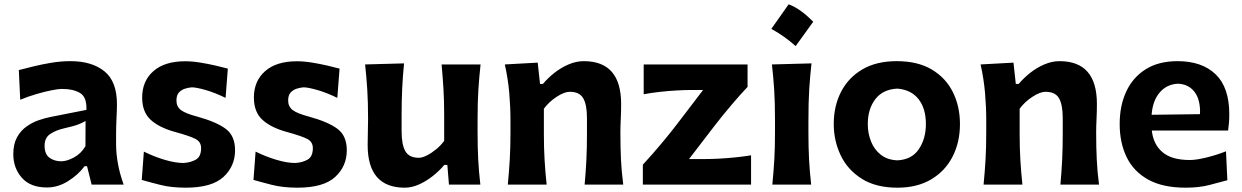

<svg xmlns="http://www.w3.org/2000/svg" viewBox="-20 -847 5699 881"><path d="M195.8 13.2Q119.1 13.2 80.1 -31.5Q41 -76.2 41 -139.6Q41 -186 58.1 -217Q75.2 -248 102.1 -266.8Q128.9 -285.6 158.4 -295.7Q188 -305.7 212.9 -310.5L376.5 -342.8Q378.9 -400.9 347.9 -419.9Q316.9 -439 262.7 -439Q249 -439 217.5 -432.9Q186 -426.8 147.5 -415.5Q108.9 -404.3 72.8 -389.2L66.4 -525.4Q93.3 -532.2 132.3 -542Q171.4 -551.8 215.8 -559.1Q260.3 -566.4 303.2 -566.4Q401.4 -566.4 459 -520Q516.6 -473.6 516.6 -369.1Q516.6 -342.3 514.6 -304Q512.7 -265.6 512.7 -233.9V-184.6Q512.7 -143.6 520.8 -97.7Q528.8 -51.8 547.4 0H400.4L379.4 -84.5H368.2Q339.4 -45.4 292.7 -16.1Q246.1 13.2 195.8 13.2ZM261.2 -106.9Q286.6 -106.9 319.3 -124.5Q352.1 -142.1 372.1 -176.3L372.6 -292Q361.8 -285.2 342 -277.1Q322.3 -269 271 -257.3Q236.8 -249.5 210.7 -232.4Q184.6 -215.3 184.6 -178.2Q184.6 -139.6 207 -123.3Q229.5 -106.9 261.2 -106.9Z M832 14.2Q765.6 14.2 714.8 1.2Q664.1 -11.7 630.4 -21.5L640.1 -151.4Q685.1 -128.9 734.6 -114Q784.2 -99.1 822.3 -99.1Q855 -101.1 878.9 -114.7Q902.8 -128.4 902.8 -167.5Q902.8 -196.3 876.7 -209.7Q850.6 -223.1 782.7 -241.7Q710 -261.7 671.1 -297.6Q632.3 -333.5 632.3 -399.4Q632.3 -475.1 683.8 -520.5Q735.4 -565.9 829.6 -565.9Q862.3 -565.9 899.4 -559.8Q936.5 -553.7 970 -545.9Q1003.4 -538.1 1025.4 -532.2L1015.1 -397.9Q964.8 -422.4 922.4 -434.3Q879.9 -446.3 859.9 -446.3Q845.7 -445.3 829.1 -440.2Q812.5 -435.1 801 -422.6Q789.6 -410.2 789.6 -385.7Q789.6 -357.9 810.3 -342Q831.1 -326.2 884.8 -312Q973.6 -287.6 1016.1 -255.6Q1058.6 -223.6 1058.6 -157.7Q1058.6 -84 1005.1 -34.9Q951.7 14.2 832 14.2Z M1344.7 14.2Q1278.3 14.2 1227.5 1.2Q1176.8 -11.7 1143.1 -21.5L1152.8 -151.4Q1197.8 -128.9 1247.3 -114Q1296.9 -99.1 1335 -99.1Q1367.7 -101.1 1391.6 -114.7Q1415.5 -128.4 1415.5 -167.5Q1415.5 -196.3 1389.4 -209.7Q1363.3 -223.1 1295.4 -241.7Q1222.7 -261.7 1183.8 -297.6Q1145 -333.5 1145 -399.4Q1145 -475.1 1196.5 -520.5Q1248 -565.9 1342.3 -565.9Q1375 -565.9 1412.1 -559.8Q1449.2 -553.7 1482.7 -545.9Q1516.1 -538.1 1538.1 -532.2L1527.8 -397.9Q1477.5 -422.4 1435.1 -434.3Q1392.6 -446.3 1372.6 -446.3Q1358.4 -445.3 1341.8 -440.2Q1325.2 -435.1 1313.7 -422.6Q1302.2 -410.2 1302.2 -385.7Q1302.2 -357.9 1323 -342Q1343.8 -326.2 1397.5 -312Q1486.3 -287.6 1528.8 -255.6Q1571.3 -223.6 1571.3 -157.7Q1571.3 -84 1517.8 -34.9Q1464.4 14.2 1344.7 14.2Z M1837.4 14.2Q1667 14.2 1667 -181.6Q1667 -217.8 1668 -245.1Q1668.9 -272.5 1668.9 -301.3Q1668.9 -377.4 1665.3 -434.8Q1661.6 -492.2 1655.3 -551.3L1834 -556.2Q1828.1 -497.1 1825.4 -439.9Q1822.8 -382.8 1822.8 -320.3V-243.7Q1822.8 -183.1 1840.1 -153.1Q1857.4 -123 1901.9 -123Q1917.5 -123 1938.7 -133.8Q1960 -144.5 1981.4 -162.1Q2002.9 -179.7 2018.1 -200.7V-320.3Q2018.1 -382.8 2014.9 -437.5Q2011.7 -492.2 2006.3 -551.3H2185.1Q2178.7 -492.2 2175 -434.8Q2171.4 -377.4 2171.4 -301.3V-239.7Q2171.4 -170.9 2174.3 -115.2Q2177.2 -59.6 2184.1 0H2040L2032.7 -90.3H2018.6Q1996.6 -63.5 1966.3 -39.6Q1936 -15.6 1902.8 -0.7Q1869.6 14.2 1837.4 14.2Z M2310.1 0Q2315.9 -59.6 2319.1 -115.2Q2322.3 -170.9 2322.3 -239.7V-294.4Q2322.3 -356.9 2316.7 -421.4Q2311 -485.8 2296.4 -551.3L2447.3 -559.6L2458 -461.9H2471.2Q2493.7 -488.8 2523.9 -512.7Q2554.2 -536.6 2589.1 -551.5Q2624 -566.4 2658.7 -566.4Q2830.1 -566.4 2830.1 -370.1Q2830.1 -334.5 2828.4 -300.8Q2826.7 -267.1 2826.7 -239.7Q2826.7 -170.9 2829.3 -115.2Q2832 -59.6 2839.8 0H2662.6Q2668 -59.6 2670.7 -114.3Q2673.3 -168.9 2673.3 -231.4V-305.7Q2673.3 -366.2 2656.2 -396Q2639.2 -425.8 2594.2 -425.8Q2569.3 -425.8 2534.2 -402.8Q2499 -379.9 2475.6 -348.1V-231.4Q2475.6 -168.9 2478.8 -114.3Q2481.9 -59.6 2488.3 0Z M2929.7 0V-91.3Q2974.6 -140.1 3014.9 -188.2Q3055.2 -236.3 3088.4 -279.8L3206.1 -434.1H3151.4Q3125 -434.1 3087.9 -432.1Q3050.8 -430.2 3010.5 -425.8Q2970.2 -421.4 2933.6 -414.6V-551.3H3410.2V-448.2Q3378.9 -415.5 3337.4 -366.7Q3295.9 -317.9 3261.2 -272.9L3141.6 -117.2H3217.3Q3244.1 -117.2 3280.5 -119.1Q3316.9 -121.1 3355.2 -125Q3393.6 -128.9 3426.3 -134.3V0Z M3598.7 -827.3Q3628.8 -816 3657 -795.1Q3685.2 -774.1 3711.5 -747.3Q3671.2 -690.9 3631 -635.5Q3606.2 -657.6 3578.6 -677.4Q3550.9 -697.3 3519.2 -714.5Q3539.6 -743.5 3559.5 -771.4Q3579.4 -799.4 3598.7 -827.3ZM3523.9 0Q3529.8 -59.6 3533 -115.2Q3536.1 -170.9 3536.1 -239.7V-294.4Q3536.1 -375.5 3532.5 -433.8Q3528.8 -492.2 3522 -551.3L3703.6 -556.2Q3696.8 -495.6 3693.1 -436.3Q3689.5 -377 3689.5 -294.4V-239.7Q3689.5 -170.9 3692.4 -115.2Q3695.3 -59.6 3702.1 0Z M4098.1 14.2Q3999 14.2 3934.1 -26.9Q3869.1 -67.9 3837.4 -134.5Q3805.7 -201.2 3805.7 -277.8Q3805.7 -360.4 3839.1 -425.5Q3872.6 -490.7 3937 -528.6Q4001.5 -566.4 4094.7 -566.4Q4190.9 -566.4 4255.4 -528.1Q4319.8 -489.7 4352.3 -424.3Q4384.8 -358.9 4384.8 -277.8Q4384.8 -194.8 4351.1 -128.7Q4317.4 -62.5 4253.2 -24.2Q4189 14.2 4098.1 14.2ZM4097.2 -111.3Q4163.6 -114.3 4196 -162.4Q4228.5 -210.4 4228.5 -277.8Q4228.5 -349.1 4194.6 -392.3Q4160.6 -435.5 4097.2 -440.4Q4030.8 -437 3996.3 -391.8Q3961.9 -346.7 3961.9 -277.8Q3961.9 -234.4 3977.1 -197Q3992.2 -159.7 4022.2 -136.5Q4052.2 -113.3 4097.2 -111.3Z M4493.2 0Q4499 -59.6 4502.2 -115.2Q4505.4 -170.9 4505.4 -239.7V-294.4Q4505.4 -356.9 4499.8 -421.4Q4494.1 -485.8 4479.5 -551.3L4630.4 -559.6L4641.1 -461.9H4654.3Q4676.8 -488.8 4707 -512.7Q4737.3 -536.6 4772.2 -551.5Q4807.1 -566.4 4841.8 -566.4Q5013.2 -566.4 5013.2 -370.1Q5013.2 -334.5 5011.5 -300.8Q5009.8 -267.1 5009.8 -239.7Q5009.8 -170.9 5012.5 -115.2Q5015.1 -59.6 5022.9 0H4845.7Q4851.1 -59.6 4853.8 -114.3Q4856.4 -168.9 4856.4 -231.4V-305.7Q4856.4 -366.2 4839.4 -396Q4822.3 -425.8 4777.3 -425.8Q4752.4 -425.8 4717.3 -402.8Q4682.1 -379.9 4658.7 -348.1V-231.4Q4658.7 -168.9 4661.9 -114.3Q4665 -59.6 4671.4 0Z M5420.9 14.2Q5314.9 14.2 5248 -23.2Q5181.2 -60.5 5149.4 -126.5Q5117.7 -192.4 5117.7 -277.8Q5117.7 -362.3 5147.9 -427.2Q5178.2 -492.2 5237.3 -529.3Q5296.4 -566.4 5383.3 -566.4Q5495.1 -566.4 5557.9 -506.1Q5620.6 -445.8 5620.6 -323.2Q5620.6 -300.8 5619.1 -283Q5617.7 -265.1 5615.2 -248H5265.1Q5272 -184.6 5314.2 -148.7Q5356.4 -112.8 5439.5 -112.8Q5469.7 -112.8 5516.8 -124.5Q5564 -136.2 5605.5 -152.8L5611.8 -20Q5577.6 -10.7 5529.8 1.7Q5481.9 14.2 5420.9 14.2ZM5486.3 -323.2Q5488.8 -389.2 5461.4 -425Q5434.1 -460.9 5384.8 -462.9Q5333.5 -460.4 5301.3 -422.6Q5269 -384.8 5264.2 -320.3Z"/></svg>

Font: Pinar-FD Bold
Style: Regular
Weight: 700
Designer: Amin Abedi
Version: Version 3.000